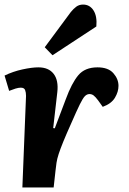

<svg xmlns="http://www.w3.org/2000/svg" viewBox="-20 -821 565 841"><path d="M94 -401Q94 -416 90 -426.5Q86 -437 71 -437Q61 -437 48 -433Q35 -429 20 -423L0 -490Q37 -508 78.5 -517Q120 -526 148 -526Q193 -526 215 -497.5Q237 -469 231 -417L213 -260L220 -259L268 -386Q294 -457 323 -491.5Q352 -526 407 -526Q454 -526 476.5 -500.5Q499 -475 499 -445Q499 -419 483.5 -393Q468 -367 430 -353L410 -381Q398 -397 390 -403Q382 -409 372 -409Q361 -409 352 -400Q343 -391 329.5 -363.5Q316 -336 292 -281Q270 -232 257 -200Q244 -168 237 -146.5Q230 -125 227.5 -108Q225 -91 223 -72L215 0H78ZM290 -768Q302 -783 314.5 -792Q327 -801 344 -801Q373 -801 389.5 -775.5Q406 -750 402 -705L210 -579L176 -614Z"/></svg>

Font: Literata 12pt
Style: Bold Italic
Weight: 700
Italic angle: -2°
Designer: Latin by Veronika Burian and Jose Scaglione. Greek by Irene Vlachou. Cyrillic by Vera Evstafieva
Foundry: TypeTogether
Version: Version 3.002